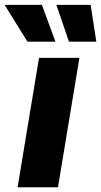

<svg xmlns="http://www.w3.org/2000/svg" viewBox="-63 -790 427 810"><path d="M11.2 0 101.6 -545.9H272L181.6 0ZM228 -614.3 174.8 -769.5H319.3L343.3 -614.3ZM52.7 -614.3 -43.5 -769.5H113.8L170.9 -614.3Z"/></svg>

Font: Inter ExtraBold
Style: Italic
Weight: 800
Italic angle: -9.3988°
Designer: Rasmus Andersson
Foundry: rsms
Version: Version 4.001;git-66647c0bb